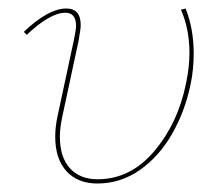

<svg xmlns="http://www.w3.org/2000/svg" viewBox="-20 -429 524 452"><path d="M110 -107Q110 -131 116 -158L154 -335Q159 -358 159 -368Q159 -399 134 -399Q98 -399 43 -347L36 -354Q94 -409 136 -409Q170 -409 170 -370Q170 -361 165 -333L127 -156Q121 -129 121 -107Q121 -59 144.5 -33Q168 -7 210 -7Q287 -7 343 -73Q399 -139 418 -233Q426 -271 426 -304Q426 -361 406 -406L417 -409Q436 -361 436 -303Q436 -266 429 -232Q416 -168 385.5 -114.5Q355 -61 309.5 -29Q264 3 209 3Q163 3 136.5 -26Q110 -55 110 -107Z"/></svg>

Font: Ysabeau Infant Hairline
Style: Italic
Weight: 100
Italic angle: -12°
Designer: Christian Thalmann (Catharsis Fonts)
Version: Version 0.003